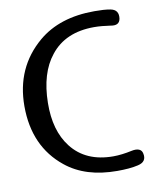

<svg xmlns="http://www.w3.org/2000/svg" viewBox="-70 -624 558 688"><g transform="rotate(-10 209.0 -280.0)"><path d="M404 -527C407 -548 399 -561 378 -565C362 -568 343 -569 320 -569C235 -569 167 -547 115 -503C48 -446 14 -371 14 -277C14 -179 48 -103 115 -49C163 -10 225 9 302 9C331 9 357 7 378 2C400 -3 409 -16 404 -37C401 -52 387 -58 364 -53C341 -48 318 -45 297 -45C231 -45 180 -67 145 -112C113 -153 98 -207 99 -274C100 -346 117 -403 150 -444C186 -490 239 -513 309 -513C328 -513 347 -511 368 -508C389 -504 401 -510 404 -527Z"/></g></svg>

Font: GFS Philostratos
Style: Regular
Weight: 400
Designer: George D. Matthiopoulos
Foundry: George D. Matthiopoulos
Version: Version 1.000